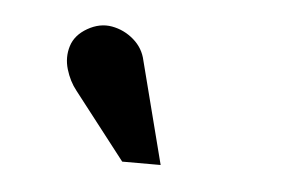

<svg xmlns="http://www.w3.org/2000/svg" viewBox="-28 -775 323 219"><g transform="rotate(5 133.5 -665.5)"><path d="M132 -706Q129 -720 118 -729.5Q107 -739 93 -741.5Q79 -744 65 -736Q51 -728 47 -715Q43 -702 47 -688.5Q51 -675 59 -665L118 -589H162Z"/></g></svg>

Font: Advent Pro Expanded
Style: Bold
Weight: 700
Width: 7
Designer: VivaRado, Andreas Kalpakidis
Foundry: VivaRado, Andreas Kalpakidis
Version: Version 3.000